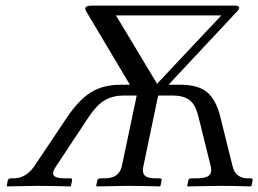

<svg xmlns="http://www.w3.org/2000/svg" viewBox="-20 -665 924 687"><path d="M395 -609.9 542 -365.2 772 -609.9ZM469.2 -323.2H422.9Q384.8 -323.2 355.7 -306.9Q326.7 -290.5 295.9 -244.1L181.2 -70.8Q169.9 -54.7 169.9 -44.9Q169.9 -26.9 211.9 -26.9H231.9Q239.3 -26.9 237.8 -19L233.9 0L231.9 2Q147 0 112.8 0L5.9 2L3.9 0L7.8 -19Q10.7 -26.9 18.1 -26.9H28.8Q72.8 -26.9 103 -70.8L219.2 -244.1Q261.7 -307.6 305.4 -334.7Q349.1 -361.8 412.1 -361.8H444.8L288.1 -625Q285.2 -629.4 285.2 -633.8Q285.2 -645 309.1 -645H817.9Q835.9 -645 835.9 -637.2Q835.9 -631.8 829.1 -625L583 -361.8H626Q689 -361.8 721.4 -334.7Q753.9 -307.6 769 -244.1L812 -70.8Q816.4 -49.8 830.6 -38.3Q844.7 -26.9 866.2 -26.9H877Q885.3 -26.9 883.8 -19L879.9 0L877 2Q809.1 0 771 0L650.9 2L649.9 0L653.8 -19Q655.3 -26.9 663.1 -26.9H684.1Q710 -26.9 722.9 -33.7Q735.8 -40.5 735.8 -57.1Q735.8 -61 733.9 -70.8L690.9 -244.1Q680.2 -290.5 658.2 -306.9Q636.2 -323.2 598.1 -323.2H545.9L493.2 -70.8Q491.2 -61 491.2 -57.1Q491.2 -41 501.7 -33.9Q512.2 -26.9 536.1 -26.9H551.8Q559.6 -26.9 558.1 -19L554.2 0L551.8 2Q478 0 439.9 0L326.2 2L324.2 0L328.1 -19Q331.1 -26.9 336.9 -26.9H354Q406.7 -26.9 416 -70.8Z"/></svg>

Font: Common Serif
Style: Bold Italic
Weight: 700
Italic angle: -12°
Designer: Philipp H. Poll, Khaled Hosny
Foundry: Stefan Peev, Context Ltd.
Version: Version 1.026